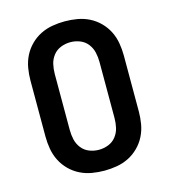

<svg xmlns="http://www.w3.org/2000/svg" viewBox="-105 -766 760 862"><g transform="rotate(-15 275.0 -335.0)"><path d="M275 12Q246 12 217 7Q188 2 162 -11Q136 -24 115 -45Q94 -66 81 -92Q68 -118 63 -147Q58 -176 58 -205V-465Q58 -494 63 -523Q68 -552 81 -578Q94 -604 115 -625Q136 -646 162 -659Q188 -672 217 -677Q246 -682 275 -682Q304 -682 333 -677Q362 -672 388 -659Q414 -646 435 -625Q456 -604 469 -578Q482 -552 487 -523Q492 -494 492 -465V-205Q492 -176 487 -147Q482 -118 469 -92Q456 -66 435 -45Q414 -24 388 -11Q362 2 333 7Q304 12 275 12ZM275 -85Q298 -85 319.5 -93.5Q341 -102 355 -120Q369 -138 374 -160Q379 -182 379 -205V-465Q379 -488 374 -510Q369 -532 355 -550Q341 -568 319.5 -576.5Q298 -585 275 -585Q252 -585 230.5 -576.5Q209 -568 195 -550Q181 -532 176 -510Q171 -488 171 -465V-205Q171 -182 176 -160Q181 -138 195 -120Q209 -102 230.5 -93.5Q252 -85 275 -85Z"/></g></svg>

Font: Lode
Style: Bold
Weight: 700
Monospace: yes
Designer: Belleve Invis
Foundry: Belleve Invis
Version: Version 29.2.0; ttfautohint (v1.8.3)